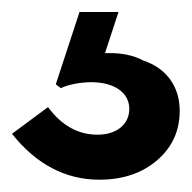

<svg xmlns="http://www.w3.org/2000/svg" viewBox="-20 -27 320 320"><path d="M145.5 272.5C185 272.5 217 261.5 242 240C267 218.5 279.5 191 279.5 157.5C279.5 117 257 86.5 219 74C201.5 64.5 181.5 61.5 163.5 61.5C160.5 61.5 158 61.5 155 61.5L177.5 -7H112.5L73 113.5L81.5 120C91.5 114.5 113.5 110 132 110C170 110 195.5 127 195.5 154.5C195.5 180 174.5 197.5 142.5 197.5C110 197.5 82.5 182 60 151.5L0 196C40 246.5 89 272.5 145.5 272.5Z"/></svg>

Font: Spartan
Style: Bold
Weight: 700
Designer: Matt Bailey, Mirko Velimirovic
Foundry: Matt Bailey
Version: Version 1.003